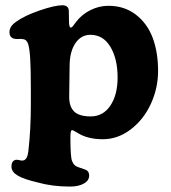

<svg xmlns="http://www.w3.org/2000/svg" viewBox="-20 -499 635 711"><path d="M94.2 -111.8V-169.4Q94.2 -244.6 91.8 -282.7Q89.4 -320.8 84.2 -335.9Q79.1 -351.1 68.4 -353.5Q59.6 -355.5 49.3 -354.7Q39.1 -354 33.2 -355.5Q15.1 -359.4 15.1 -380.4Q15.1 -401.9 40 -418.5Q69.3 -440.4 126 -460Q182.6 -479.5 210.9 -479.5Q234.9 -479.5 234.9 -457Q234.9 -452.1 235.1 -440.9Q235.4 -429.7 235.4 -422.4Q235.4 -409.7 237.1 -403.1Q238.8 -396.5 242.7 -397Q244.1 -397 245.4 -397.7Q246.6 -398.4 248.5 -400.6Q250.5 -402.8 252 -404.8Q253.4 -406.7 256.6 -410.9Q259.8 -415 262.2 -418.5Q282.7 -445.3 314.7 -461.4Q346.7 -477.5 381.3 -477.5Q440.9 -477.5 483.4 -444.6Q525.9 -411.6 545.7 -358.2Q565.4 -304.7 565.4 -236.3Q565.4 -172.9 538.8 -114.7Q512.2 -56.6 464.4 -20Q416.5 16.6 360.8 16.6Q303.7 16.6 266.6 -7.3Q251 -17.1 246.6 -17.1Q240.7 -17.1 240.7 9.3Q240.7 81.1 246.6 96.7Q252.9 115.2 271.5 120.6Q277.8 123 293.9 128.4Q310.1 133.3 310.1 151.4Q310.1 169.9 290.3 180.9Q270.5 191.9 238.8 191.9Q173.3 191.9 118.2 176.3Q67.9 164.6 45.2 150.9Q22.5 137.2 22.5 118.2Q22.5 96.2 38.6 92.8Q43.9 91.8 52.5 94.2Q61 96.7 66.4 95.2Q81.5 91.8 85 61Q94.2 -18.6 94.2 -111.8ZM315.9 -67.9Q361.8 -67.9 388.7 -107.9Q415.5 -147.9 415.5 -212.4Q415.5 -280.8 388.9 -325.4Q362.3 -370.1 314.9 -370.1Q280.3 -370.1 259.3 -339.1Q238.3 -308.1 237.8 -256.3L236.3 -144Q235.4 -105 254.2 -86.4Q272.9 -67.9 315.9 -67.9Z"/></svg>

Font: Cooper*
Style: Bold
Weight: 700
Designer: Owen Earl
Foundry: indestructible type*
Version: Version 0.001